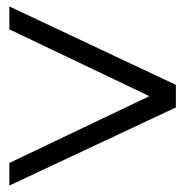

<svg xmlns="http://www.w3.org/2000/svg" viewBox="-20 -620 574 595"><path d="M9 -45V-115L443 -322L9 -529V-600L525 -357V-287Z"/></svg>

Font: Asul
Style: Regular
Weight: 400
Version: Version 1.001